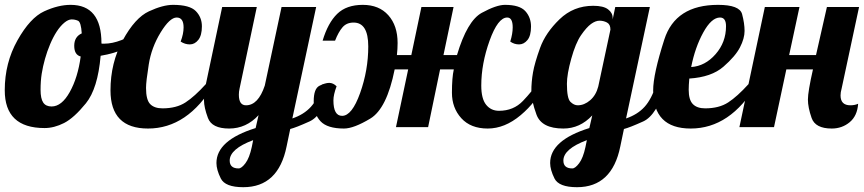

<svg xmlns="http://www.w3.org/2000/svg" viewBox="-34 -529 3595 799"><path d="M306.2 -390.1Q303.2 -437 290.8 -442.6Q278.3 -448.2 264.2 -448.2Q250 -448.2 233.4 -434.3Q216.8 -420.4 201.9 -397.5Q187 -374.5 174.6 -345Q162.1 -315.4 153.3 -284.2Q144.5 -252.9 139.6 -222.4Q134.8 -191.9 134.8 -155.3Q134.8 -118.7 145.8 -102.3Q156.7 -85.9 180.7 -85.9Q222.7 -85.9 256.3 -146Q290 -206.1 301.8 -293.9Q274.9 -300.8 274.9 -338.4Q274.9 -376 306.2 -390.1ZM151.4 3.9Q-14.6 3.9 -14.2 -153.8Q-14.2 -267.1 38.6 -361.1Q91.3 -455.1 149.9 -481.9Q208.5 -508.8 259.8 -508.8Q388.2 -508.8 388.2 -349.1V-348.1Q390.6 -347.2 391.1 -347.2H398.9Q467.3 -347.2 553.2 -407.2L562 -379.9Q501.5 -316.4 384.8 -296.9Q373 -160.2 323.5 -99.1Q273.9 -38.1 232.7 -17.1Q191.4 3.9 151.4 3.9Z M425.8 -152.8Q425.8 -267.6 476.8 -361.3Q527.8 -455.1 585.9 -481.9Q644 -508.8 686 -508.8Q755.4 -508.8 780.8 -482.9Q806.2 -457 806.2 -419.4Q806.2 -381.8 791.3 -363Q776.4 -344.2 755.9 -344.2Q735.8 -344.2 717.8 -356Q730 -388.2 730 -415Q730 -456.1 701.2 -456.1Q672.4 -456.1 634.3 -393.8Q596.2 -331.5 585 -260.5Q573.7 -189.5 573.7 -163.1Q573.7 -113.3 591.1 -95.7Q608.4 -78.1 642.1 -78.1Q700.2 -78.1 738 -102.8Q775.9 -127.4 822.8 -179.2H856.9Q746.6 5.9 582 5.9Q425.8 5.9 425.8 -152.8Z M921.9 139.2Q921.9 171.9 959 171.9Q971.2 171.9 987.5 150.1Q1003.9 128.4 1013.7 83L1019.5 54.2Q921.9 90.8 921.9 139.2ZM960 -134.8Q960 -90.8 989.7 -90.8Q1040.5 -90.8 1067.9 -172.9L1137.7 -500H1281.7L1182.6 -36.1Q1230.5 -52.2 1259.8 -84.5Q1289.1 -116.7 1308.6 -179.2H1350.6Q1311 -49.3 1254.2 -23.7Q1197.3 2 1173.8 7.8L1158.7 80.1Q1124.5 250 978.5 250Q902.8 250 884.8 213.6Q866.7 177.2 866.7 149.4Q866.7 54.7 1029.8 3.9L1042 -49.8Q990.7 5.9 919.4 5.9Q847.7 5.9 831.3 -38.1Q814.9 -82 814.9 -111.3Q814.9 -140.6 822.8 -179.2L890.6 -500H1034.7L962.9 -160.2Q960 -147.5 960 -134.8Z M1353.5 -111.3Q1353.5 -46.9 1389.6 -46.9Q1430.7 -46.9 1464.6 -141.8Q1498.5 -236.8 1498.5 -335.9Q1498.5 -435.1 1437.5 -435.1Q1408.2 -435.1 1391.4 -415.5Q1374.5 -396 1360.4 -359.9H1308.6Q1330.6 -433.6 1369.1 -471.2Q1407.7 -508.8 1475.6 -508.8Q1543.5 -508.8 1582 -465.6Q1620.6 -422.4 1620.6 -350.1Q1620.6 -325.2 1617.7 -299.8H1677.7L1719.7 -500H1853.5L1811.5 -299.8H1867.7Q1910.2 -442.4 1970.9 -475.6Q2031.7 -508.8 2067.4 -508.8Q2128.4 -508.8 2152.1 -482.7Q2175.8 -456.5 2175.8 -418.5Q2175.8 -380.4 2160.9 -362.3Q2146 -344.2 2126 -344.2Q2106 -344.2 2089.4 -356Q2099.6 -388.7 2099.6 -415Q2099.6 -456.1 2076.7 -456.1Q2038.1 -456.1 2003.4 -359.9Q1968.8 -263.7 1968.8 -172.9Q1968.8 -118.2 1989 -93Q2009.3 -67.9 2042.5 -67.9Q2103 -67.9 2142.3 -109.1Q2181.6 -150.4 2198.7 -179.2H2232.4Q2198.7 -105 2132.6 -49.6Q2066.4 5.9 1995.6 5.9Q1924.8 5.9 1885.7 -37.1Q1846.7 -80.1 1846.7 -143.1Q1846.7 -206.1 1854.5 -240.2H1797.4L1747.6 0H1613.8L1664.6 -240.2H1608.4Q1575.7 -76.7 1506.8 -35.4Q1438 5.9 1397.5 5.9Q1328.1 5.9 1299.8 -24.4Q1271.5 -54.7 1271.5 -107.4Q1271.5 -160.2 1295.4 -172.1Q1319.3 -184.1 1335.9 -184.1Q1352.5 -184.1 1366.7 -169.9Q1353.5 -134.8 1353.5 -111.3Z M2310.5 139.2Q2310.5 171.9 2347.7 171.9Q2359.9 171.9 2376.2 150.1Q2392.6 128.4 2402.3 83L2408.2 54.2Q2310.5 90.8 2310.5 139.2ZM2325.2 -180.2Q2325.2 -119.6 2339.8 -105.2Q2354.5 -90.8 2370.1 -90.8Q2397.5 -90.8 2421.9 -111.8Q2446.3 -132.8 2455.6 -168.9L2506.3 -405.8Q2506.3 -427.7 2491.9 -435.3Q2477.5 -442.9 2460.9 -442.9Q2444.3 -442.9 2425.5 -429.2Q2406.7 -415.5 2384 -382.6Q2361.3 -349.6 2343.3 -284.9Q2325.2 -220.2 2325.2 -180.2ZM2310.5 5.9Q2219.7 5.9 2198.5 -52.2Q2177.2 -110.4 2177.2 -149.4Q2177.2 -188.5 2184.1 -227.8Q2190.9 -267.1 2213.6 -329.8Q2236.3 -392.6 2294.4 -448.7Q2352.5 -504.9 2434.6 -504.9Q2477.1 -504.9 2496.3 -490.2Q2515.6 -475.6 2515.6 -454.1V-448.2L2526.4 -500H2670.4L2571.3 -36.1Q2619.1 -52.2 2648.4 -84.5Q2677.7 -116.7 2697.3 -179.2H2739.3Q2699.7 -49.3 2642.8 -23.7Q2585.9 2 2562.5 7.8L2547.4 80.1Q2513.2 250 2367.2 250Q2291.5 250 2273.4 213.6Q2255.4 177.2 2255.4 149.4Q2255.4 54.7 2418.5 3.9L2430.7 -48.8Q2379.4 5.9 2310.5 5.9Z M2987.3 -419.9Q2987.3 -456.1 2962.4 -456.1Q2926.8 -456.1 2892.6 -393.8Q2858.4 -331.5 2842.3 -250Q2900.4 -253.9 2943.8 -303.5Q2987.3 -353 2987.3 -419.9ZM2684.1 -152.8Q2684.1 -220.2 2730.5 -364.5Q2776.9 -508.8 2954.1 -508.8Q3043.9 -508.8 3054.2 -470.2Q3064.5 -431.6 3064.5 -400.4Q3064.5 -369.1 3045.4 -332Q3026.4 -294.9 2976.6 -251.5Q2926.8 -208 2834.5 -202.1Q2832 -173.8 2832 -155.3Q2832 -113.3 2849.4 -95.7Q2866.7 -78.1 2900.4 -78.1Q2958.5 -78.1 2996.3 -102.8Q3034.2 -127.4 3081.1 -179.2H3115.2Q3004.9 5.9 2840.3 5.9Q2684.1 5.9 2684.1 -152.8Z M3349.1 -240.2H3238.3L3187 0H3043L3148.9 -500H3293L3250 -299.8H3361.8L3407.2 -500H3541L3468.3 -160.2Q3463.9 -145 3463.9 -131.8Q3463.9 -90.8 3504.9 -90.8Q3522.9 -90.8 3537.1 -97.2Q3533.7 -46.9 3502 -20.5Q3470.2 5.9 3427.2 5.9Q3358.9 5.9 3343.5 -38.1Q3328.1 -82 3328.1 -114.7Q3328.1 -147.5 3349.1 -240.2Z"/></svg>

Font: Lobster-Regular
Style: Regular
Weight: 400
Designer: Pablo Impallari
Foundry: Pablo Impallari
Version: Version 1.007; ttfautohint (v1.1) -l 8 -r 50 -G 50 -x 14 -D 